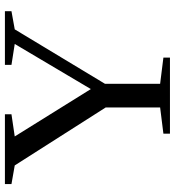

<svg xmlns="http://www.w3.org/2000/svg" viewBox="14 -708 695 762"><g transform="rotate(-90 361.0 -327.5)"><path d="M409 -258V-39L513 -26V0H211V-26L315 -39V-255L85 -616L11 -629V-655H288V-629L200 -616L388 -314L567 -616L484 -629V-655H697V-629L625 -616Z"/></g></svg>

Font: Libra Serif Modern
Style: Regular
Weight: 400
Designer: Stefan Peev, Context Ltd
Foundry: Stefan Peev, Context Ltd
Version: Version 1.000